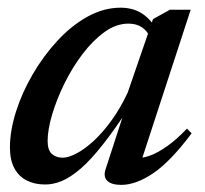

<svg xmlns="http://www.w3.org/2000/svg" viewBox="-20 -482 546 512"><path d="M261.5 -30.5 317 -201H328Q287 -138 254.5 -96.8Q222 -55.5 195 -32.2Q168 -9 145.2 0.5Q122.5 10 100.5 10Q72.5 10 51.2 -0.8Q30 -11.5 18.2 -33.5Q6.5 -55.5 6.5 -89Q6.5 -133 22.5 -183.8Q38.5 -234.5 67 -283.5Q95.5 -332.5 132.8 -373Q170 -413.5 213.2 -437.5Q256.5 -461.5 301.5 -461.5Q332 -461.5 355 -448.2Q378 -435 396 -406.5L380 -382.5Q373 -399.5 358.5 -409.2Q344 -419 322.5 -419Q290 -419 259 -396.8Q228 -374.5 200.2 -338Q172.5 -301.5 151.8 -259.2Q131 -217 119 -176.5Q107 -136 107 -106Q107 -82 118 -71.8Q129 -61.5 147.5 -61.5Q162.5 -61.5 184 -72.8Q205.5 -84 229.8 -106.2Q254 -128.5 277.5 -161Q301 -193.5 320.5 -235L388 -431L433 -456H488.5L352.5 -39.5L340.5 -61Q357.5 -59 379.2 -66.8Q401 -74.5 426.2 -92.5Q451.5 -110.5 478.5 -139L491 -126.5Q434.5 -51 388.5 -20Q342.5 11 303.5 11Q277 11 266 0Q255 -11 261.5 -30.5Z"/></svg>

Font: Newsreader 36pt Medium
Style: Italic
Weight: 500
Italic angle: -17°
Designer: Hugues Gentile
Foundry: Production Type
Version: Version 1.003